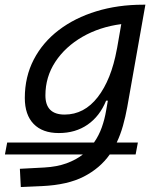

<svg xmlns="http://www.w3.org/2000/svg" viewBox="-62 -542 667 797"><path d="M-41.5 99.1 -32.2 49.8H328.1Q348.6 20.5 360.6 -13.4Q372.6 -47.4 378.4 -82.5L385.7 -124H378.4Q352.1 -59.6 301.8 -24.7Q251.5 10.3 182.1 10.3Q114.3 10.3 77.6 -27.6Q41 -65.4 41 -135.3Q41 -223.1 78.1 -294.7Q115.2 -366.2 181.9 -417Q248.5 -467.8 337.9 -495.1Q427.2 -522.5 532.2 -522.5H541.5L466.3 -98.1Q459 -57.6 448.5 -20.3Q438 17.1 422.4 49.8H510.3L501 99.1H393.6Q353.5 156.2 286.1 190.9Q218.8 225.6 112.3 230.5L24.4 234.4L20.5 158.7L122.1 153.3Q174.3 150.4 213.9 136Q253.4 121.6 282.2 99.1ZM441.4 -441.9Q351.6 -430.2 280.3 -389.2Q209 -348.1 167.7 -285.4Q126.5 -222.7 126.5 -146Q126.5 -66.4 206.1 -66.4Q287.6 -66.4 343.8 -138.9Q399.9 -211.4 422.9 -336.9L424.3 -343.8Z"/></svg>

Font: Cascadia Code NF SemiLight
Style: Italic
Weight: 350
Italic angle: -10°
Monospace: yes
Designer: Aaron Bell
Foundry: Saja Typeworks
Version: Version 2404.023; ttfautohint (v1.8.4)